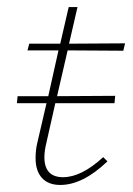

<svg xmlns="http://www.w3.org/2000/svg" viewBox="-20 -518 378 545"><path d="M172 -375 142 -245 307 -246 305 -225H137L112 -114Q106 -90 106 -72Q106 -15 159 -15Q211 -15 273 -72L285 -60Q215 7 151 7Q117 7 99 -13Q81 -33 81 -69Q81 -93 86 -113L112 -225H28L30 -245H117L146 -375H58L63 -394H151L175 -498H200L176 -394L335 -395L330 -374Z"/></svg>

Font: Ysabeau Extralight
Style: Italic
Weight: 200
Italic angle: -12°
Designer: Christian Thalmann (Catharsis Fonts)
Version: Version 0.003